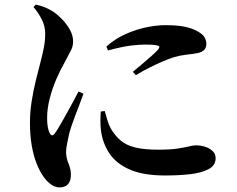

<svg xmlns="http://www.w3.org/2000/svg" viewBox="-20 -780 1040 844"><path d="M241 43.8Q222.7 43.8 205 31.3Q187.4 18.7 172.8 -1.1Q154.5 -26.7 140.8 -61.3Q127 -96 119.4 -140.8Q111.7 -185.6 111.7 -241.5Q111.7 -287.8 119.2 -335.2Q126.8 -382.6 137.2 -425.1Q147.6 -467.5 155.6 -497.5Q165.3 -534.3 171.9 -566.1Q178.4 -597.9 178.7 -631.4Q178.9 -665.6 162.7 -696.4Q146.5 -727.2 127.2 -748.9L137.5 -760Q161.6 -754.4 179.7 -746.8Q197.9 -739.2 215.9 -727.3Q231.5 -717.1 251.5 -696.9Q271.6 -676.6 286.5 -650.8Q301.4 -625 301.4 -597.3Q301.4 -576.4 291.1 -556.9Q280.9 -537.4 262.6 -503Q243.9 -470.5 226.7 -430Q209.6 -389.6 198.3 -346Q187.1 -302.5 187.1 -260.4Q187.1 -237 190.1 -221.3Q193 -205.6 197.5 -196.8Q208.3 -173.7 222.9 -196.1Q232.4 -209.8 245.5 -232.5Q258.6 -255.1 273.3 -281.6Q287.9 -308.1 301.8 -333.5Q315.6 -358.9 325.1 -377.9L346.9 -368.1Q339.6 -347.6 330.2 -322.6Q320.8 -297.6 311 -272.4Q301.3 -247.2 294.1 -225.5Q286.9 -203.9 283.4 -189.9Q277.1 -160.4 273.8 -142.5Q270.5 -124.7 270.5 -112.8Q270.5 -86.3 281.1 -61.1Q291.7 -36 291.7 -12.7Q291.7 43.8 241 43.8ZM706 -8.6Q611.6 -8.6 552.3 -33.9Q493 -59.2 462.3 -103.8Q431.7 -148.4 423.9 -205.9Q421.1 -228.9 421.3 -250.6Q421.5 -272.3 423.2 -289.9L440.4 -292Q445.4 -274.4 451.5 -253.4Q457.5 -232.4 466.1 -216.8Q485.7 -182.9 510.8 -161.9Q536 -140.9 575.5 -131.5Q615.1 -122 676.8 -122Q727.4 -122 759.8 -126.9Q792.2 -131.8 811.2 -136.5Q830.2 -141.2 840.3 -141.2Q862 -141.2 881.8 -134.8Q901.6 -128.5 914.8 -115.9Q927.9 -103.4 927.9 -84.5Q927.9 -53.1 897.4 -36.7Q866.9 -20.3 816.8 -14.4Q766.8 -8.6 706 -8.6ZM564.1 -464.4Q586.4 -483 608.7 -501.7Q631.1 -520.4 648.8 -536.5Q666.6 -552.5 674.6 -561.5Q680.2 -568.3 680.6 -573.2Q681.1 -578.2 667.4 -581.1Q653.6 -584.1 616.5 -584.1Q594.2 -584.1 555.9 -579.7Q517.7 -575.2 454.7 -558.3L447.6 -575.4Q486.4 -609.9 532.1 -630.2Q577.8 -650.6 623.5 -660Q669.1 -669.4 706.1 -669.4Q756.9 -669.4 789.7 -663Q822.5 -656.7 848 -642.6Q871.2 -629.8 879.2 -615.6Q887.1 -601.4 887.1 -588.3Q887.1 -569.5 877.1 -560.1Q867.2 -550.7 848.8 -546.5Q826.2 -542.6 799.5 -539.7Q772.8 -536.8 742.5 -528Q720 -520.6 691.6 -508.4Q663.2 -496.1 633.6 -481Q603.9 -465.9 577 -449.5Z"/></svg>

Font: Noto Serif KR ExtraLight
Style: Regular
Weight: 200
Designer: Ryoko NISHIZUKA 西塚涼子 (kana & ideographs); Frank Grießhammer (Latin, Greek & Cyrillic); Wenlong ZHANG 张文龙 (bopomofo); San
Foundry: Adobe
Version: Version 2.002-H1;hotconv 1.1.0;makeotfexe 2.6.0